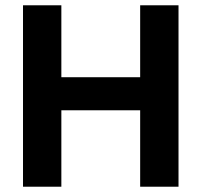

<svg xmlns="http://www.w3.org/2000/svg" viewBox="-20 -706 762 726"><path d="M67 0V-686H212V-414H510V-686H655V0H510V-289H212V0Z"/></svg>

Font: Archivo VF Beta
Style: Regular
Weight: 400
Designer: Hector Gatti
Foundry: Omnibus-Type
Version: Version 1.002